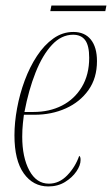

<svg xmlns="http://www.w3.org/2000/svg" viewBox="-20 -661 403 691"><path d="M154 10Q99 10 65.5 -37Q32 -84 32 -174Q32 -220 41.5 -271.5Q51 -323 69 -371.5Q87 -420 113 -459.5Q139 -499 172 -522.5Q205 -546 244 -546Q285 -546 307 -518.5Q329 -491 329 -441Q329 -380 298.5 -337Q268 -294 217 -271Q166 -248 104 -248H66Q65 -242 62.5 -218Q60 -194 60 -169Q60 -95 85.5 -47.5Q111 0 156 0Q193 0 222 -30Q251 -60 265 -100Q267 -99 268.5 -96Q270 -93 270 -85Q270 -66 255 -44Q240 -22 214 -6Q188 10 154 10ZM100 -258Q158 -258 203 -281Q248 -304 274.5 -348Q301 -392 301 -453Q301 -497 286.5 -516.5Q272 -536 243 -536Q201 -536 167 -499.5Q133 -463 108 -400Q83 -337 68 -258ZM161 -621 165 -641H363L359 -621Z"/></svg>

Font: Noto Serif Display ExtraCondensed Thin
Style: Italic
Weight: 100
Width: 2
Italic angle: -12°
Designer: Monotype Design Team
Foundry: Monotype Imaging Inc.
Version: Version 2.009